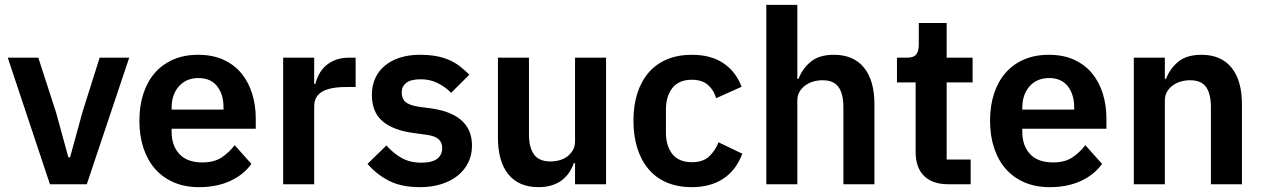

<svg xmlns="http://www.w3.org/2000/svg" viewBox="-20 -760 5211 792"><path d="M186 0 12 -522H138L211 -297L262 -111H269L320 -297L391 -522H513L338 0Z M801 12Q743 12 697.5 -7.5Q652 -27 620.5 -62.5Q589 -98 572 -148.5Q555 -199 555 -262Q555 -324 571.5 -374Q588 -424 619 -459.5Q650 -495 695 -514.5Q740 -534 797 -534Q858 -534 903 -513Q948 -492 977 -456Q1006 -420 1020.5 -372.5Q1035 -325 1035 -271V-229H688V-216Q688 -159 720 -124.5Q752 -90 815 -90Q863 -90 893.5 -110Q924 -130 948 -161L1017 -84Q985 -39 929.5 -13.5Q874 12 801 12ZM799 -438Q748 -438 718 -404Q688 -370 688 -316V-308H902V-317Q902 -371 875.5 -404.5Q849 -438 799 -438Z M1148 0V-522H1276V-414H1281Q1286 -435 1296.5 -454.5Q1307 -474 1324 -489Q1341 -504 1364.5 -513Q1388 -522 1419 -522H1447V-401H1407Q1342 -401 1309 -382Q1276 -363 1276 -320V0Z M1712 12Q1637 12 1586 -13.5Q1535 -39 1496 -84L1574 -160Q1603 -127 1637.5 -108Q1672 -89 1717 -89Q1763 -89 1783.5 -105Q1804 -121 1804 -149Q1804 -172 1789.5 -185.5Q1775 -199 1740 -204L1688 -211Q1603 -222 1558.5 -259.5Q1514 -297 1514 -369Q1514 -407 1528 -437.5Q1542 -468 1568 -489.5Q1594 -511 1630.5 -522.5Q1667 -534 1712 -534Q1750 -534 1779.5 -528.5Q1809 -523 1833 -512.5Q1857 -502 1877 -486.5Q1897 -471 1916 -452L1841 -377Q1818 -401 1786 -417Q1754 -433 1716 -433Q1674 -433 1655.5 -418Q1637 -403 1637 -379Q1637 -353 1652.5 -339.5Q1668 -326 1705 -320L1758 -313Q1927 -289 1927 -159Q1927 -121 1911.5 -89.5Q1896 -58 1868 -35.5Q1840 -13 1800.5 -0.5Q1761 12 1712 12Z M2352 -87H2347Q2340 -67 2328.5 -49.5Q2317 -32 2299.5 -18Q2282 -4 2257.5 4Q2233 12 2201 12Q2120 12 2077 -41Q2034 -94 2034 -192V-522H2162V-205Q2162 -151 2183 -122.5Q2204 -94 2250 -94Q2269 -94 2287.5 -99Q2306 -104 2320 -114.5Q2334 -125 2343 -140.5Q2352 -156 2352 -177V-522H2480V0H2352Z M2834 12Q2776 12 2731 -7Q2686 -26 2655.5 -62Q2625 -98 2609 -148.5Q2593 -199 2593 -262Q2593 -325 2609 -375Q2625 -425 2655.5 -460.5Q2686 -496 2731 -515Q2776 -534 2834 -534Q2913 -534 2964.5 -499Q3016 -464 3039 -402L2934 -355Q2925 -388 2900.5 -409.5Q2876 -431 2834 -431Q2780 -431 2753.5 -397Q2727 -363 2727 -308V-213Q2727 -158 2753.5 -124.5Q2780 -91 2834 -91Q2880 -91 2905 -114.5Q2930 -138 2944 -173L3042 -126Q3016 -57 2963 -22.5Q2910 12 2834 12Z M3141 -740H3269V-435H3274Q3290 -477 3324.5 -505.5Q3359 -534 3420 -534Q3501 -534 3544 -481Q3587 -428 3587 -330V0H3459V-317Q3459 -373 3439 -401Q3419 -429 3373 -429Q3353 -429 3334.5 -423.5Q3316 -418 3301.5 -407.5Q3287 -397 3278 -381.5Q3269 -366 3269 -345V0H3141Z M3892 0Q3826 0 3791.5 -34.5Q3757 -69 3757 -133V-420H3680V-522H3720Q3749 -522 3759.5 -535.5Q3770 -549 3770 -576V-665H3885V-522H3992V-420H3885V-102H3984V0Z M4310 12Q4252 12 4206.5 -7.5Q4161 -27 4129.5 -62.5Q4098 -98 4081 -148.5Q4064 -199 4064 -262Q4064 -324 4080.5 -374Q4097 -424 4128 -459.5Q4159 -495 4204 -514.5Q4249 -534 4306 -534Q4367 -534 4412 -513Q4457 -492 4486 -456Q4515 -420 4529.5 -372.5Q4544 -325 4544 -271V-229H4197V-216Q4197 -159 4229 -124.5Q4261 -90 4324 -90Q4372 -90 4402.5 -110Q4433 -130 4457 -161L4526 -84Q4494 -39 4438.5 -13.5Q4383 12 4310 12ZM4308 -438Q4257 -438 4227 -404Q4197 -370 4197 -316V-308H4411V-317Q4411 -371 4384.5 -404.5Q4358 -438 4308 -438Z M4657 0V-522H4785V-435H4790Q4806 -477 4840.5 -505.5Q4875 -534 4936 -534Q5017 -534 5060 -481Q5103 -428 5103 -330V0H4975V-317Q4975 -373 4955 -401Q4935 -429 4889 -429Q4869 -429 4850.5 -423.5Q4832 -418 4817.5 -407.5Q4803 -397 4794 -381.5Q4785 -366 4785 -345V0Z"/></svg>

Font: IBM Plex Sans Hebrew SemiBold
Style: Regular
Weight: 600
Designer: Mike Abbink, Paul van der Laan, Pieter van Rosmalen, Yanek Iontef
Foundry: Bold Monday
Version: Version 1.2